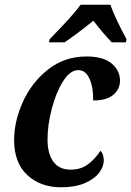

<svg xmlns="http://www.w3.org/2000/svg" viewBox="-20 -786 558 816"><path d="M40 -191Q40 -270 77 -352.5Q114 -435 184 -490.5Q254 -546 348 -546Q418 -546 454 -516.5Q490 -487 490 -443Q490 -408 462 -383.5Q434 -359 376 -359Q377 -414 360.5 -451Q344 -488 313 -488Q278 -488 248 -440.5Q218 -393 200 -323.5Q182 -254 182 -194Q182 -132 207 -98.5Q232 -65 280 -65Q323 -65 353 -87Q383 -109 407 -145Q413 -140 417 -129Q421 -118 421 -105Q421 -78 401 -51.5Q381 -25 340 -7.5Q299 10 240 10Q152 10 96 -42Q40 -94 40 -191ZM191 -619 209 -638Q288 -719 323 -766H449Q459 -737 479.5 -694Q500 -651 518 -619L515 -606H455Q413 -650 377 -698Q296 -633 254 -606H188Z"/></svg>

Font: Noto Serif Narrow
Style: Bold Italic
Weight: 700
Width: 4
Italic angle: -12°
Designer: Monotype Design Team
Foundry: Monotype Imaging Inc.
Version: Version 1.001